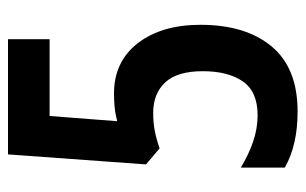

<svg xmlns="http://www.w3.org/2000/svg" viewBox="-162 -592 764 480"><g transform="rotate(-90 220.0 -352.0)"><path d="M181 10Q97 10 41 -22V-132Q72 -113 105 -101.5Q138 -90 172 -90Q231 -90 256.5 -127Q282 -164 282 -227Q282 -291 254 -321Q226 -351 178 -351Q153 -351 132.5 -347Q112 -343 89 -335L49 -369L74 -714H362V-610H170L157 -441Q176 -446 193 -447.5Q210 -449 226 -449Q306 -449 352 -389.5Q398 -330 398 -233Q398 -120 344 -55Q290 10 181 10Z"/></g></svg>

Font: Noto Sans Devanagari UI ExtraCondensed SemiBold
Style: Regular
Weight: 600
Width: 2
Designer: Jelle Bosma - Monotype Design Team
Foundry: Monotype Imaging Inc.
Version: Version 2.004; ttfautohint (v1.8.4.7-5d5b)